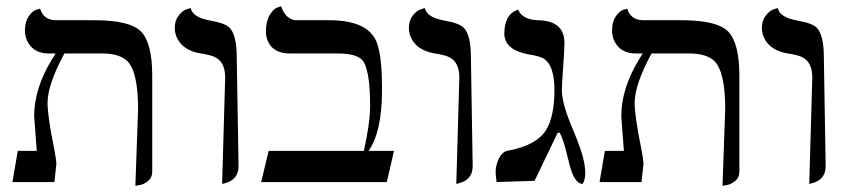

<svg xmlns="http://www.w3.org/2000/svg" viewBox="-20 -585 2726 617"><path d="M415 12.2 423.8 -233.9Q423.8 -355.5 388.2 -389.6Q362.8 -412.6 312 -413.1H187Q133.8 -314.9 132.8 -255.9Q132.8 -210.9 153.8 -108.9Q160.6 -74.2 161.1 -58.1L154.8 0H20L37.1 -100.1H98.1Q97.2 -117.2 93.3 -164.6Q89.8 -206.5 89.8 -211.9Q89.8 -301.3 147.5 -395Q152.8 -403.3 158.7 -413.1H137.2Q85.4 -413.1 66.4 -455.6Q60.1 -470.7 60.1 -486.8Q60.1 -514.6 72 -532.2Q84 -549.8 96.7 -553.7L108.9 -557.1Q120.1 -521 158.2 -520H284.2Q397.5 -520 433.6 -483.4Q468.8 -446.3 469.2 -344.2V-33.2Q469.2 -14.2 455.6 -3.2Q441.9 7.8 428.7 9.8Z M693.8 5.9 703.6 -335.9Q703.6 -387.7 668 -402.8Q652.3 -409.2 625.5 -413.1Q565.9 -422.9 547.4 -466.3Q542 -480 541.5 -494.1Q541.5 -519 554 -534.9Q566.4 -550.8 579.6 -555.2L592.8 -559.1Q598.6 -529.8 652.8 -519.5L654.8 -519Q704.6 -510.7 719.2 -494.6Q740.2 -470.2 740.7 -405.8L746.6 -50.8Q746.6 -6.8 700.7 4.4Q700.7 4.4 693.8 5.9Z M1037.1 -520Q1152.8 -520 1185.5 -460Q1207 -420.9 1207.5 -309.6Q1207.5 -300.8 1207.5 -289.1Q1207 -161.6 1164.6 -100.1H1246.1L1223.1 0H819.3L843.3 -100.1H1149.4Q1168 -187 1168.9 -229Q1168.9 -236.3 1169.4 -243.2Q1169.4 -364.3 1143.6 -392.6Q1123.5 -413.1 1066.4 -413.1H912.1Q855 -413.1 838.9 -457.5Q834.5 -470.2 834.5 -483.9Q834.5 -516.1 846.4 -536.1Q858.4 -556.2 870.6 -560.5L883.3 -564.9Q897.5 -523.4 930.2 -520Z M1446.3 5.9 1456.1 -335.9Q1456.1 -387.7 1420.4 -402.8Q1404.8 -409.2 1377.9 -413.1Q1318.4 -422.9 1299.8 -466.3Q1294.4 -480 1293.9 -494.1Q1293.9 -519 1306.4 -534.9Q1318.8 -550.8 1332 -555.2L1345.2 -559.1Q1351.1 -529.8 1405.3 -519.5L1407.2 -519Q1457 -510.7 1471.7 -494.6Q1492.7 -470.2 1493.2 -405.8L1499 -50.8Q1499 -6.8 1453.1 4.4Q1453.1 4.4 1446.3 5.9Z M1785.6 -295.9Q1785.6 -251 1821.3 -168.5Q1849.6 -101.1 1856.9 -64.9Q1860.8 -44.4 1860.8 -29.8Q1860.4 -5.9 1852.5 5.9Q1826.2 5.9 1810.5 -54.7Q1808.1 -63.5 1803.7 -82Q1790 -139.2 1778.8 -158.2H1772L1697.8 -3.9L1575.7 0Q1575.7 -2.4 1574.7 -9.3Q1572.8 -22.9 1572.8 -30.8Q1572.8 -41 1573.7 -46.9Q1584 -93.3 1608.9 -100.1Q1702.6 -116.7 1734.4 -166.5Q1761.7 -210.4 1761.7 -295.9Q1761.7 -379.4 1723.1 -398.9Q1708 -405.8 1678.7 -410.2Q1602.1 -424.3 1600.6 -476.1Q1600.6 -537.1 1641.1 -552.7Q1645 -554.2 1644.5 -554.2Q1659.7 -521 1710 -520Q1793 -518.1 1793.9 -448.2Q1793.9 -429.7 1790 -373Q1785.6 -314.9 1785.6 -295.9Z M2301.8 12.2 2310.5 -233.9Q2310.5 -355.5 2274.9 -389.6Q2249.5 -412.6 2198.7 -413.1H2073.7Q2020.5 -314.9 2019.5 -255.9Q2019.5 -210.9 2040.5 -108.9Q2047.4 -74.2 2047.9 -58.1L2041.5 0H1906.7L1923.8 -100.1H1984.9Q1983.9 -117.2 1980 -164.6Q1976.6 -206.5 1976.6 -211.9Q1976.6 -301.3 2034.2 -395Q2039.6 -403.3 2045.4 -413.1H2023.9Q1972.2 -413.1 1953.1 -455.6Q1946.8 -470.7 1946.8 -486.8Q1946.8 -514.6 1958.7 -532.2Q1970.7 -549.8 1983.4 -553.7L1995.6 -557.1Q2006.8 -521 2044.9 -520H2170.9Q2284.2 -520 2320.3 -483.4Q2355.5 -446.3 2356 -344.2V-33.2Q2356 -14.2 2342.3 -3.2Q2328.6 7.8 2315.4 9.8Z M2580.6 5.9 2590.3 -335.9Q2590.3 -387.7 2554.7 -402.8Q2539.1 -409.2 2512.2 -413.1Q2452.6 -422.9 2434.1 -466.3Q2428.7 -480 2428.2 -494.1Q2428.2 -519 2440.7 -534.9Q2453.1 -550.8 2466.3 -555.2L2479.5 -559.1Q2485.4 -529.8 2539.6 -519.5L2541.5 -519Q2591.3 -510.7 2606 -494.6Q2627 -470.2 2627.4 -405.8L2633.3 -50.8Q2633.3 -6.8 2587.4 4.4Q2587.4 4.4 2580.6 5.9Z"/></svg>

Font: Linux Libertine Display O
Style: Regular
Weight: 400
Designer: Philipp H. Poll
Foundry: Philipp H. Poll
Version: Version 5.0.9